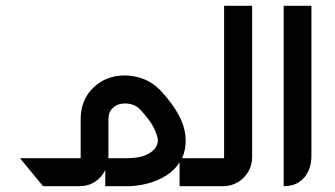

<svg xmlns="http://www.w3.org/2000/svg" viewBox="-20 -644 1157 664"><path d="M601 0V-97H639V0ZM145 0V-97H271Q267 -93 264.5 -90.5Q262 -88 259 -85V-234Q259 -266 270.5 -293.5Q282 -321 302 -340Q334 -371 376 -379.5Q418 -388 461 -376Q504 -364 536 -330Q578 -285 600 -242.5Q622 -200 622 -158Q622 -116 603.5 -86Q585 -56 555 -37Q525 -18 489 -9Q453 0 419 0H344V-97H419Q457 -97 480 -106Q503 -115 514.5 -129Q526 -143 526 -158Q526 -172 513.5 -199Q501 -226 466 -264Q452 -279 434 -283.5Q416 -288 399 -285Q382 -282 372 -272Q364 -266 359.5 -256Q355 -246 355 -231V-106Q355 -78 343 -54Q331 -30 308 -15Q285 0 251 0ZM129 0 49 -97H145L224 0Z M622 0V-97H766Q764 -93 761 -90.5Q758 -88 755 -85V-624H852V-101Q852 -73 838.5 -50Q825 -27 802 -13.5Q779 0 750 0Z M961 0V-624H1057V-103Q1057 -76 1046.5 -52.5Q1036 -29 1014.5 -14.5Q993 0 961 0Z"/></svg>

Font: Mada Medium
Style: Regular
Weight: 500
Designer: Khaled Hosny
Version: Version 1.5